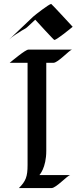

<svg xmlns="http://www.w3.org/2000/svg" viewBox="-20 -955 399 975"><path d="M124 -703C109 -703 43 -647 29 -636H120V-117C120 -58 111 -35 76 0H242C265 0 323 -65 337 -66H180C180 -66 215 -102 215 -189V-636H251C275 -636 333 -702 346 -703ZM349 -819C340 -829 242 -935 240 -935C230 -935 159 -880 148 -870L26 -754C45 -772 69 -786 91 -800C99 -805 111 -810 118 -817L159 -855C167 -846 253 -752 256 -752C267 -752 336 -808 349 -819Z"/></svg>

Font: Fondamento
Style: Regular
Weight: 400
Designer: Astigmatic (AOETI)
Foundry: Astigmatic (AOETI)
Version: Version 1.001